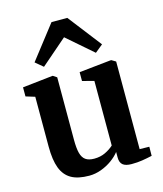

<svg xmlns="http://www.w3.org/2000/svg" viewBox="-124 -930 874 1032"><g transform="rotate(-15 313.0 -414.0)"><path d="M416 -44V-75Q399 -53 371.8 -33.2Q344.5 -13.5 311.2 -1.2Q278 11 244.5 11Q182 11 144.8 -10.2Q107.5 -31.5 90.2 -76.8Q73 -122 73 -196.5V-474L22.5 -489.5V-540L189.5 -558.5H193L214 -544.5V-196.5Q214 -149.5 221.2 -122.2Q228.5 -95 245.8 -82.8Q263 -70.5 294 -70.5Q328 -70.5 355.2 -83.5Q382.5 -96.5 402 -114.5V-474L337.5 -491V-540L513.5 -558.5H518.5L542 -544.5V-57L595.5 -56L595 -5.5Q566 1 539.5 5.2Q513 9.5 480 9.5Q447 9.5 431.5 -3.2Q416 -16 416 -44ZM117 -653.5 261 -839H349L492.5 -653.5L449 -618L305 -743L160 -617.5Z"/></g></svg>

Font: Merriweather Text
Style: Bold
Weight: 700
Designer: Eben Sorkin
Foundry: Eben Sorkin
Version: Version 2.100